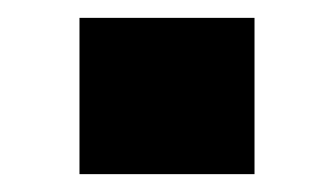

<svg xmlns="http://www.w3.org/2000/svg" viewBox="-20 -195 374 215"><path d="M69 0V-175H265V0Z"/></svg>

Font: Archivo SemiExpanded ExtraBold
Style: Regular
Weight: 800
Width: 6
Designer: Hector Gatti
Foundry: Omnibus-Type
Version: Version 2.001; ttfautohint (v1.8.3)